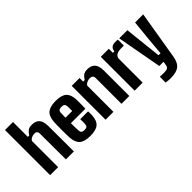

<svg xmlns="http://www.w3.org/2000/svg" viewBox="-47 -1498 2406 2406"><g transform="rotate(-45 1156.0 -295.0)"><path d="M48 0V-800H190V-536.5H214.5Q236 -572 260.5 -590.8Q285 -609.5 333.5 -609.5Q399 -609.5 433 -572Q467 -534.5 467.5 -447L469 0H327.5L325.5 -459Q325.5 -484 313.2 -496Q301 -508 274 -508Q249 -508 224.5 -495.8Q200 -483.5 190 -462.5V0Z M756 9.5Q650 9.5 604.8 -31Q559.5 -71.5 554 -161Q552.5 -186.5 552 -224.5Q551.5 -262.5 551.5 -304Q551.5 -345.5 552 -381.2Q552.5 -417 554 -437Q560 -530 606.8 -569.8Q653.5 -609.5 754 -609.5Q855 -609.5 900.5 -570.5Q946 -531.5 950.5 -442.5Q951 -430.5 951.2 -402.2Q951.5 -374 951.2 -340Q951 -306 949.5 -276.5H692.5Q692.5 -245.5 693.2 -213.2Q694 -181 695.5 -145.5Q696.5 -118.5 710.2 -106.8Q724 -95 755.5 -95Q785.5 -95 797.5 -106.8Q809.5 -118.5 811 -146.5Q812 -161.5 812.2 -181.2Q812.5 -201 811 -229.5H949.5Q950.5 -222 951 -199.8Q951.5 -177.5 950.5 -161Q946 -70 900.8 -30.2Q855.5 9.5 756 9.5ZM693.5 -373H812Q812.5 -392 812.5 -409.5Q812.5 -427 812 -440Q811.5 -453 811 -458Q809.5 -483.5 796.8 -494.5Q784 -505.5 754 -505.5Q722 -505.5 709.2 -494.2Q696.5 -483 695.5 -458Q695 -436 694.2 -414.8Q693.5 -393.5 693.5 -373Z M1030.5 0V-600H1170V-536.5H1197Q1218.5 -572 1243.5 -590.8Q1268.5 -609.5 1316 -609.5Q1381.5 -609.5 1416.5 -572Q1451.5 -534.5 1451.5 -447V0H1312.5V-459Q1312 -484 1297.8 -496Q1283.5 -508 1256.5 -508Q1232.5 -508 1206 -495.8Q1179.5 -483.5 1170 -462.5V0Z M1545.5 0V-600H1688V-527.5H1713.5Q1720 -570.5 1743.5 -587Q1767 -603.5 1804.5 -603.5Q1817 -603.5 1829.5 -602.8Q1842 -602 1849.5 -601V-495H1806Q1754.5 -495 1725.2 -480.2Q1696 -465.5 1688 -429.5V0Z M1969 210Q1951.5 210 1931.2 208Q1911 206 1892 203V100Q1906.5 100.5 1930 101.2Q1953.5 102 1969 102Q2011.5 102 2028.2 90.2Q2045 78.5 2049.5 50.5L2057.5 0H1982.5L1873 -600H2017L2046.5 -326.5L2071 -102.5H2107L2126 -326.5L2153.5 -600H2297.5L2191 39.5Q2181.5 95 2160.2 133Q2139 171 2094 190.5Q2049 210 1969 210Z"/></g></svg>

Font: Big Shoulders Thin ExtraBold
Style: Regular
Weight: 800
Version: Version 2.002